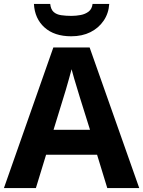

<svg xmlns="http://www.w3.org/2000/svg" viewBox="-20 -959 730 979"><path d="M527 0 475 -170H215L163 0H0L252 -717H437L690 0ZM387 -463Q382 -480 374 -506Q366 -532 358 -559Q350 -586 345 -606Q340 -586 331.5 -556.5Q323 -527 315.5 -500.5Q308 -474 304 -463L253 -297H439ZM537 -939Q534 -891 508.5 -853.5Q483 -816 441 -795Q399 -774 343 -774Q257 -774 207 -819Q157 -864 153 -939H236Q239 -911 253.5 -898Q268 -885 292 -881.5Q316 -878 344 -878Q368 -878 391.5 -882.5Q415 -887 432 -900Q449 -913 452 -939Z"/></svg>

Font: Noto Sans Tamil
Style: Regular
Weight: 400
Designer: Jelle Bosma - Monotype Design Team
Foundry: Monotype Imaging Inc.
Version: Version 2.003